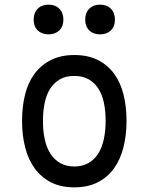

<svg xmlns="http://www.w3.org/2000/svg" viewBox="-20 -797 640 827"><path d="M300 10Q242 10 200 -11.5Q158 -33 130 -71Q102 -109 88.5 -161.5Q75 -214 75 -276Q75 -338 88 -390Q101 -442 129 -479.5Q157 -517 199.5 -538.5Q242 -560 300 -560Q359 -560 401.5 -538.5Q444 -517 471.5 -479.5Q499 -442 512 -390Q525 -338 525 -276Q525 -214 511.5 -161.5Q498 -109 470.5 -71Q443 -33 400.5 -11.5Q358 10 300 10ZM300 -80Q335 -80 360.5 -94.5Q386 -109 402.5 -134.5Q419 -160 427 -196.5Q435 -233 435 -276Q435 -319 427.5 -354.5Q420 -390 403.5 -415.5Q387 -441 361.5 -455.5Q336 -470 300 -470Q264 -470 238.5 -455.5Q213 -441 196.5 -415.5Q180 -390 172.5 -354Q165 -318 165 -275Q165 -232 173 -196Q181 -160 197.5 -134.5Q214 -109 239.5 -94.5Q265 -80 300 -80ZM411 -649Q382 -649 364.5 -666Q347 -683 347 -712Q347 -742 364.5 -759.5Q382 -777 411 -777Q440 -777 457.5 -759.5Q475 -742 475 -712Q475 -683 457.5 -666Q440 -649 411 -649ZM189 -649Q160 -649 142.5 -666Q125 -683 125 -712Q125 -742 142.5 -759.5Q160 -777 189 -777Q218 -777 235.5 -759.5Q253 -742 253 -712Q253 -683 235.5 -666Q218 -649 189 -649Z"/></svg>

Font: Maple Mono Normal
Style: Regular
Weight: 400
Monospace: yes
Designer: subframe7536
Version: Version 7.000